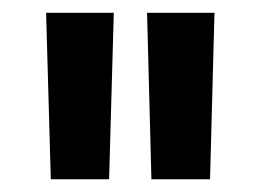

<svg xmlns="http://www.w3.org/2000/svg" viewBox="-20 -724 405 299"><path d="M59.1 -444.8 51.8 -704.1H157.2L149.9 -444.8ZM209 -704.1H314L307.1 -444.8H215.8Z"/></svg>

Font: TASA Orbiter Deck Medium
Style: Regular
Weight: 500
Designer: Weizhong Zhang
Version: Version 1.000;Glyphs 3.1.2 (3151)